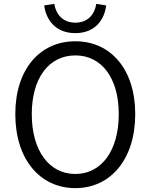

<svg xmlns="http://www.w3.org/2000/svg" viewBox="-20 -958 777 991"><path d="M369 13C550 13 678 -135 678 -369C678 -602 550 -745 369 -745C187 -745 59 -602 59 -369C59 -135 187 13 369 13ZM369 -60C233 -60 144 -181 144 -369C144 -556 233 -672 369 -672C504 -672 593 -556 593 -369C593 -181 504 -60 369 -60ZM369 -787C470 -787 519 -855 528 -930L477 -938C469 -885 434 -841 369 -841C303 -841 269 -885 260 -938L208 -930C218 -855 267 -787 369 -787Z"/></svg>

Font: ChiuKong Gothic CL Normal
Style: Regular
Weight: 350
Designer: Ryoko NISHIZUKA 西塚涼子 (kana, bopomofo & ideographs); Paul D. Hunt (Latin, Greek & Cyrillic); Sandoll Communications 산돌커뮤니
Foundry: Adobe
Version: Version 1.300